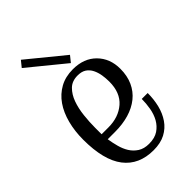

<svg xmlns="http://www.w3.org/2000/svg" viewBox="-191 -653 738 738"><g transform="rotate(-45 178.5 -283.5)"><path d="M24.9 -200.2Q24.9 -246.1 35.4 -286.6Q45.9 -327.1 66.4 -356.7Q86.9 -386.2 117.4 -403.1Q147.9 -419.9 188 -419.9Q248 -419.9 283.4 -384Q318.8 -348.1 318.8 -292Q318.8 -253.9 305.4 -224.4Q292 -194.8 267.1 -174.8Q242.2 -154.8 208 -144.8Q173.8 -134.8 132.8 -134.8H92.8Q96.2 -112.8 102.1 -90.8Q107.9 -68.8 118.9 -51Q129.9 -33.2 147.9 -21.5Q166 -9.8 192.9 -9.8Q224.1 -9.8 243.7 -22.9Q263.2 -36.1 274.7 -56.6Q286.1 -77.1 290.5 -102.5Q294.9 -127.9 294.9 -151.9H327.1Q327.1 -118.2 319.6 -87.2Q312 -56.2 295.4 -32Q278.8 -7.8 252.4 6.1Q226.1 20 188 20Q108.9 20 66.9 -34.4Q24.9 -88.9 24.9 -200.2ZM89.8 -165H127Q182.1 -165 218 -196Q253.9 -227.1 253.9 -287.1Q253.9 -305.2 251 -323.5Q248 -341.8 240.5 -356.9Q232.9 -372.1 219.5 -381.1Q206.1 -390.1 184.1 -390.1Q153.8 -390.1 135.5 -372.1Q117.2 -354 107.2 -326.4Q97.2 -298.8 93.5 -264.9Q89.8 -231 89.8 -200.2ZM72.8 -586.9 219.7 -466.8 199.7 -441.9 52.7 -562Z"/></g></svg>

Font: Sevillana
Style: Regular
Weight: 400
Designer: Olga Umpeleva
Foundry: Brownfox
Version: Version 1.001